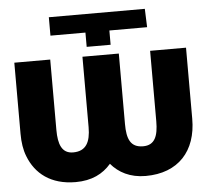

<svg xmlns="http://www.w3.org/2000/svg" viewBox="-52 -766 901 831"><g transform="rotate(-5 399.0 -350.5)"><path d="M24 -219C24 -182 29 -149 40 -121C70 -43 136 10 244 10C314 10 363 -15 398 -56C431 -17 480 10 548 10C690 10 770 -79 770 -219V-528H614V-222C614 -158 599 -119 548 -119C493 -119 478 -157 478 -222V-528H320V-222C320 -157 300 -119 244 -119C195 -119 180 -160 180 -222V-528H24ZM190 -631H342V-569H446V-631H610L607 -711H190Z"/></g></svg>

Font: Asimov Pro
Style: Blk
Weight: 900
Designer: Google
Version: Version 2.000980; 2014